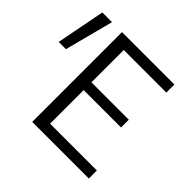

<svg xmlns="http://www.w3.org/2000/svg" viewBox="-183 -826 995 995"><g transform="rotate(45 314.5 -329.0)"><path d="M591 0H176V-658H560V-599H248V-59H591ZM201 -305V-362H522V-305ZM33 -390H-20L32 -658H103Z"/></g></svg>

Font: Ysabeau Office
Style: Regular
Weight: 400
Designer: Christian Thalmann (Catharsis Fonts)
Version: Version 2.001;gftools[0.9.30]; featfreeze: tnum,lnum,ss02